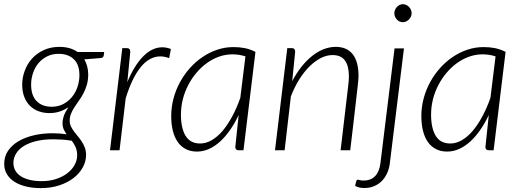

<svg xmlns="http://www.w3.org/2000/svg" viewBox="-50 -734 2538 938"><path d="M381 -368Q380.5 -340.5 373.8 -318Q367 -295.5 357 -276.8Q347 -258 335.2 -241.8Q323.5 -225.5 313.5 -210Q303.5 -194.5 297 -178.5Q290.5 -162.5 290.5 -144.5Q290.5 -129.5 296.5 -116.8Q302.5 -104 311.2 -92Q320 -80 330.5 -67.8Q341 -55.5 349.8 -42Q358.5 -28.5 364.5 -12.5Q370.5 3.5 370.5 23Q370.5 54.5 354.5 83.8Q338.5 113 309.5 135.5Q280.5 158 239.8 171.5Q199 185 149 185Q109.5 185 76.8 177Q44 169 20.2 153.8Q-3.5 138.5 -16.5 116.5Q-29.5 94.5 -29.5 66.5Q-29.5 30.5 -10.8 2.8Q8 -25 40.2 -44Q72.5 -63 115.2 -73Q158 -83 207 -83Q224 -83 241 -81.8Q258 -80.5 275.5 -78Q267 -89.5 261.2 -102.5Q255.5 -115.5 255.5 -131.5Q255.5 -149 261.5 -167Q267.5 -185 284.5 -210.5Q264 -196.5 241.2 -189Q218.5 -181.5 191.5 -181.5Q163 -181.5 138.5 -190.5Q114 -199.5 96.2 -217.2Q78.5 -235 68.5 -260.8Q58.5 -286.5 58.5 -320.5Q58.5 -355 70.8 -388.2Q83 -421.5 106.2 -447.5Q129.5 -473.5 163.5 -489.2Q197.5 -505 241 -505Q266.5 -505 289 -498.8Q311.5 -492.5 329 -480H459L457 -464Q456.5 -459 453.2 -455.2Q450 -451.5 443 -450.5L362 -444Q371 -428.5 376 -409.5Q381 -390.5 381 -368ZM327 26Q327 1.5 319 -16Q311 -33.5 299.5 -48L300 -46.5Q275.5 -50.5 253.5 -52Q231.5 -53.5 211 -53.5Q161.5 -53.5 125 -44.2Q88.5 -35 64.2 -19.2Q40 -3.5 27.8 17.5Q15.5 38.5 15.5 61.5Q15.5 83 25.2 99.8Q35 116.5 53 127.8Q71 139 96.5 145Q122 151 153 151Q192 151 224 140.5Q256 130 278.8 112.5Q301.5 95 314 72.5Q326.5 50 327 26ZM202.5 -212.5Q234.5 -212.5 259.8 -226Q285 -239.5 302.5 -261.2Q320 -283 329 -310.8Q338 -338.5 338 -366.5Q338 -418.5 310.5 -444.8Q283 -471 236.5 -471Q204.5 -471 179.5 -458.2Q154.5 -445.5 137.2 -424.5Q120 -403.5 111 -376.2Q102 -349 102 -320.5Q102 -267.5 129 -240Q156 -212.5 202.5 -212.5Z M487.5 0 547.5 -499H569Q586.5 -499 586.5 -481L572 -333Q606 -414.5 649.8 -458.8Q693.5 -503 743 -503Q763.5 -503 785 -494.5L776.5 -450Q753.5 -458.5 733.5 -458.5Q680 -458.5 637.2 -405.8Q594.5 -353 564 -253.5L534 0Z M1139.5 0H1116.5Q1107 0 1103.2 -4.5Q1099.5 -9 1099.5 -15.5L1116 -172Q1097 -132 1074.2 -99.2Q1051.5 -66.5 1025.8 -43Q1000 -19.5 971.5 -6.5Q943 6.5 912.5 6.5Q881 6.5 857.5 -5.8Q834 -18 818.2 -40.5Q802.5 -63 794.5 -95Q786.5 -127 786.5 -167Q786.5 -210.5 797.5 -252.2Q808.5 -294 828.8 -331.5Q849 -369 877 -400.5Q905 -432 938.8 -455Q972.5 -478 1011 -491Q1049.5 -504 1090.5 -504Q1120.5 -504 1146.5 -498.8Q1172.5 -493.5 1198 -480.5ZM928 -33Q956.5 -33 984.2 -49Q1012 -65 1037 -94.2Q1062 -123.5 1084.2 -164.8Q1106.5 -206 1124 -256L1149 -458.5Q1119.5 -468.5 1085 -468.5Q1051.5 -468.5 1020 -457.2Q988.5 -446 960.8 -426Q933 -406 909.8 -378.5Q886.5 -351 869.5 -318.2Q852.5 -285.5 843.2 -249Q834 -212.5 834 -174.5Q834 -107.5 856.8 -70.2Q879.5 -33 928 -33Z M1293.5 0 1353.5 -499H1375Q1392 -499 1392 -481L1377.5 -337Q1398 -376.5 1422.8 -407.8Q1447.5 -439 1475 -460.8Q1502.5 -482.5 1531.5 -493.8Q1560.5 -505 1590 -505Q1645.5 -505 1673.5 -468.5Q1701.5 -432 1701.5 -364Q1701.5 -359.5 1701.2 -353.8Q1701 -348 1699.8 -335.5Q1698.5 -323 1696 -300.2Q1693.5 -277.5 1689 -238.8Q1684.5 -200 1677.8 -141.8Q1671 -83.5 1661 0H1614L1651.5 -318Q1654.5 -341 1654.5 -361.5Q1654.5 -412 1635.2 -438.5Q1616 -465 1574.5 -465Q1546.5 -465 1518 -450.8Q1489.5 -436.5 1462.8 -410.2Q1436 -384 1412.5 -346.8Q1389 -309.5 1371 -263L1340.5 0Z M1923.5 -497.5 1854.5 63.5Q1851.5 89.5 1841.5 111.5Q1831.5 133.5 1815.8 149.8Q1800 166 1778.2 175.2Q1756.5 184.5 1730 184.5Q1715.5 184.5 1705.2 182Q1695 179.5 1685 174L1687.5 163Q1690 152 1691.8 148Q1693.5 144 1697.5 144Q1701.5 144 1708 146Q1714.5 148 1725.5 148Q1762.5 148 1783 126Q1803.5 104 1808.5 63.5L1877.5 -497.5ZM1961 -669Q1961 -660 1957.2 -652.2Q1953.5 -644.5 1947.5 -638.5Q1941.5 -632.5 1933.8 -629Q1926 -625.5 1918 -625.5Q1909.5 -625.5 1902 -629Q1894.5 -632.5 1889 -638.5Q1883.5 -644.5 1880 -652.2Q1876.5 -660 1876.5 -669Q1876.5 -678 1880 -686Q1883.5 -694 1889.2 -700.2Q1895 -706.5 1902.5 -710Q1910 -713.5 1918.5 -713.5Q1926.5 -713.5 1934.2 -710Q1942 -706.5 1948 -700.5Q1954 -694.5 1957.5 -686.2Q1961 -678 1961 -669Z M2361.5 0H2338.5Q2329 0 2325.2 -4.5Q2321.5 -9 2321.5 -15.5L2338 -172Q2319 -132 2296.2 -99.2Q2273.5 -66.5 2247.8 -43Q2222 -19.5 2193.5 -6.5Q2165 6.5 2134.5 6.5Q2103 6.5 2079.5 -5.8Q2056 -18 2040.2 -40.5Q2024.5 -63 2016.5 -95Q2008.5 -127 2008.5 -167Q2008.5 -210.5 2019.5 -252.2Q2030.5 -294 2050.8 -331.5Q2071 -369 2099 -400.5Q2127 -432 2160.8 -455Q2194.5 -478 2233 -491Q2271.5 -504 2312.5 -504Q2342.5 -504 2368.5 -498.8Q2394.5 -493.5 2420 -480.5ZM2150 -33Q2178.5 -33 2206.2 -49Q2234 -65 2259 -94.2Q2284 -123.5 2306.2 -164.8Q2328.5 -206 2346 -256L2371 -458.5Q2341.5 -468.5 2307 -468.5Q2273.5 -468.5 2242 -457.2Q2210.5 -446 2182.8 -426Q2155 -406 2131.8 -378.5Q2108.5 -351 2091.5 -318.2Q2074.5 -285.5 2065.2 -249Q2056 -212.5 2056 -174.5Q2056 -107.5 2078.8 -70.2Q2101.5 -33 2150 -33Z"/></svg>

Font: Lato Light
Style: Italic
Weight: 300
Italic angle: -7°
Designer: Lukasz Dziedzic
Foundry: Lukasz Dziedzic
Version: Version 1.104; Western+Polish opensource